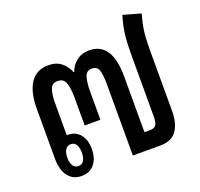

<svg xmlns="http://www.w3.org/2000/svg" viewBox="-113 -751 923 884"><g transform="rotate(-20 348.5 -308.5)"><path d="M143 8Q102 8 78 -22.5Q54 -53 54 -110V-353Q54 -436 84 -480Q114 -524 171 -524Q211 -524 235.5 -503.5Q260 -483 271 -454H274Q284 -483 309 -503.5Q334 -524 372 -524Q483 -524 483 -355V-83H512Q531 -83 539.5 -94Q548 -105 548 -138V-442Q548 -499 553 -538.5Q558 -578 572 -625L658 -601Q646 -559 641 -523.5Q636 -488 636 -439V-133Q636 -71 611.5 -35.5Q587 0 529 0H396V-352Q396 -389 389.5 -415Q383 -441 355 -441Q327 -441 319.5 -412.5Q312 -384 312 -346V-206H235V-346Q235 -384 226.5 -412.5Q218 -441 187 -441Q159 -441 150.5 -415Q142 -389 142 -350V-192H147Q185 -192 207 -165Q229 -138 229 -94Q229 -48 206.5 -20Q184 8 143 8ZM145 -40Q163 -40 171.5 -55Q180 -70 180 -94Q180 -117 171.5 -132Q163 -147 145 -147Q127 -147 118 -132Q109 -117 109 -94Q109 -70 118 -55Q127 -40 145 -40Z"/></g></svg>

Font: Noto Sans Thai Looped ExtraCondensed Medium
Style: Regular
Weight: 500
Width: 2
Designer: Sasikarn Vongin, Ben Mitchell
Foundry: The Fontpad Ltd
Version: Version 1.001; ttfautohint (v1.8.4.7-5d5b)